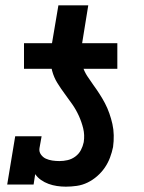

<svg xmlns="http://www.w3.org/2000/svg" viewBox="-20 -692 540 720"><path d="M70 -434V-530H175L199 -672H311L288 -530H420V-434ZM227 8Q210 8 193.5 5.5Q177 3 162 -2.5Q147 -8 134 -17Q121 -26 112 -39L106 0H7L37 -181H136L128 -136Q126 -123 133.5 -112.5Q141 -102 152 -97Q163 -92 176 -90Q189 -88 203 -88Q218 -88 233.5 -91.5Q249 -95 262.5 -105Q276 -115 283.5 -129.5Q291 -144 294 -159Q298 -186 292 -210.5Q286 -235 275.5 -258Q265 -281 251 -301Q237 -321 222.5 -340.5Q208 -360 195 -381Q182 -402 175.5 -426.5Q169 -451 170 -477.5Q171 -504 175 -530H288Q284 -508 283.5 -486.5Q283 -465 289.5 -444.5Q296 -424 307 -407Q318 -390 330 -373.5Q342 -357 353 -340Q364 -323 373.5 -305Q383 -287 390 -267Q397 -247 401.5 -227Q406 -207 406.5 -185Q407 -163 404 -141Q400 -121 392.5 -101Q385 -81 373 -63.5Q361 -46 344.5 -31.5Q328 -17 308.5 -7.5Q289 2 268 5Q247 8 227 8Z"/></svg>

Font: Iosevka Slab Oblique
Style: Bold
Weight: 700
Italic angle: -9°
Monospace: yes
Designer: Belleve Invis
Foundry: Belleve Invis
Version: Version 11.1.1; ttfautohint (v1.8.3)